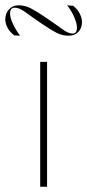

<svg xmlns="http://www.w3.org/2000/svg" viewBox="-77 -706 330 726"><path d="M75 0V-472H101V0ZM-23 -572Q-41 -586 -49 -602Q-57 -618 -57 -633Q-57 -655 -43 -670.5Q-29 -686 -7 -686Q18 -686 40.5 -674Q63 -662 88 -645Q134 -614 157.5 -596.5Q181 -579 197 -579Q214 -579 214 -601Q214 -617 204 -640.5Q194 -664 177 -686L200 -684Q217 -670 225 -653.5Q233 -637 233 -622Q233 -600 219.5 -585.5Q206 -571 183 -571Q158 -571 136 -582.5Q114 -594 86 -613Q42 -643 19 -660Q-4 -677 -21 -677Q-39 -677 -39 -655Q-39 -639 -28 -615.5Q-17 -592 -1 -571Z"/></svg>

Font: Panamera Thin
Style: Regular
Weight: 100
Designer: Bastien Sozeau
Foundry: NBR — Bastien Sozeau
Version: Version 3.003;gftools[0.9.33]